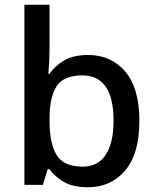

<svg xmlns="http://www.w3.org/2000/svg" viewBox="-20 -780 660 810"><path d="M189 -577Q189 -544 187 -514Q185 -484 184 -468H189Q211 -502 250.5 -525Q290 -548 352 -548Q449 -548 508.5 -478Q568 -408 568 -270Q568 -131 508 -60.5Q448 10 351 10Q288 10 249.5 -12.5Q211 -35 189 -66H181L161 0H83V-760H189ZM327 -462Q249 -462 219 -416.5Q189 -371 189 -277V-269Q189 -176 218.5 -126.5Q248 -77 329 -77Q393 -77 426 -127Q459 -177 459 -271Q459 -462 327 -462Z"/></svg>

Font: Noto Sans Arabic Med
Style: Regular
Weight: 500
Designer: Monotype Design Team, Nadine Chahine, Nizar Qandah and Khaled Hosny
Foundry: Monotype Imaging Inc.
Version: Version 2.012; ttfautohint (v1.8.4.7-5d5b)